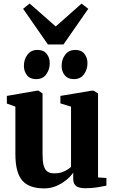

<svg xmlns="http://www.w3.org/2000/svg" viewBox="-20 -1061 649 1092"><path d="M465 9.5Q431 9.5 413.8 -2.2Q396.5 -14 396.5 -43V-79Q380.5 -56 354.8 -35.5Q329 -15 297.5 -2.2Q266 10.5 231.5 10.5Q144.5 10.5 106 -35Q67.5 -80.5 67.5 -184V-454.5L19 -472V-515.5L191.5 -545.5H199L222 -529.5V-183Q222 -144 228.2 -120.2Q234.5 -96.5 249 -85.8Q263.5 -75 289 -75Q312.5 -75 330.2 -80.8Q348 -86.5 361.5 -95Q375 -103.5 384 -111.5V-454.5L323.5 -473V-515.5L503 -545.5H512.5L537.5 -529.5V-52L585.5 -48.5L585 -5Q567 -1.5 536 4Q505 9.5 465 9.5ZM185 -611Q151 -611 133.5 -633Q116 -655 116 -686.5Q116 -723 136.2 -750Q156.5 -777 193 -777H194Q228 -777 245.5 -755Q263 -733 263 -701.5Q263 -666 243.2 -638.5Q223.5 -611 186 -611ZM399.5 -611Q366 -611 348.2 -633Q330.5 -655 330.5 -686.5Q330.5 -723 350.8 -750Q371 -777 408 -777H408.5Q442.5 -777 460 -755Q477.5 -733 477.5 -701.5Q477.5 -666 457.8 -638.5Q438 -611 400.5 -611ZM252.5 -808 111.5 -1011 148.5 -1041 297 -910.5 444 -1040.5 482 -1011 341 -808Z"/></svg>

Font: Merriweather 72pt ExtraBold
Style: Regular
Weight: 800
Version: Version 2.100